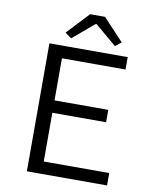

<svg xmlns="http://www.w3.org/2000/svg" viewBox="-99 -1006 865 1080"><g transform="rotate(10 333.5 -466.0)"><path d="M129.9 0V-731H577.1V-660.2H213.9V-419.9H521V-349.1H213.9V-70.8H587.9V0ZM245.1 -779.8 209 -806.2 327.1 -932.1H412.1L529.8 -806.2L495.1 -779.8L372.1 -883.8H368.2Z"/></g></svg>

Font: Shanggu Mono N
Style: Regular
Weight: 350
Designer: GuiWonder
Version: Version 1.021